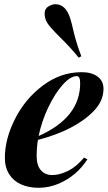

<svg xmlns="http://www.w3.org/2000/svg" viewBox="-20 -871 509 905"><path d="M162.1 -230Q357.9 -316.4 357.9 -479Q357.9 -512.2 341.8 -512.2Q312 -512.2 275.4 -471.2Q238.8 -430.2 207.5 -364.7Q176.3 -299.3 162.1 -230ZM163.1 14.2Q115.2 14.2 79.1 -2Q43.9 -17.6 23.4 -49.8Q2.9 -82 2.9 -127Q2.9 -215.8 50.8 -310.5Q98.6 -405.3 182.1 -467.8Q265.1 -530.3 363.8 -530.8Q410.2 -531.2 439 -510.7Q467.8 -490.2 467.8 -452.1Q467.8 -395 421.4 -347.2Q334.5 -257.8 158.7 -211.4Q152.8 -175.3 152.8 -132.8Q153.3 -90.8 172.9 -68.4Q192.4 -45.9 226.6 -45.9Q260.7 -45.9 300.8 -65.4Q339.8 -85 376 -127.9L392.1 -120.1Q340.8 -41 255.9 -4.9Q210.9 13.7 163.1 14.2ZM241.2 -851.1Q289.1 -851.1 310.5 -786.1Q316.4 -768.6 328.6 -715.8Q341.3 -663.1 363.3 -606L351.1 -599.1Q311.5 -647.9 262.7 -695.8Q213.9 -744.1 202.1 -764.2Q190.4 -784.2 190.4 -807.1Q190.4 -830.1 208.5 -840.8Q226.6 -851.6 241.2 -851.1Z"/></svg>

Font: PlayfairDisplay-BoldItalic
Style: Bold Italic
Weight: 700
Italic angle: -14.9847°
Designer: Claus Eggers Sørensen
Foundry: Claus Eggers Sørensen
Version: Version 1.002;PS 001.002;hotconv 1.0.70;makeotf.lib2.5.58329